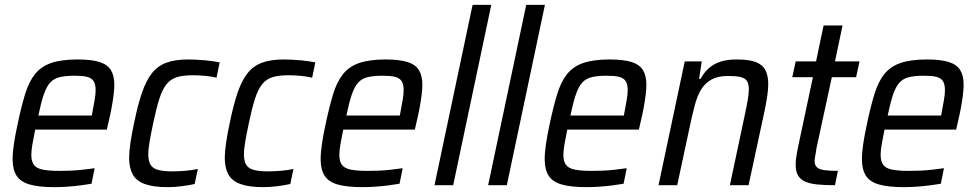

<svg xmlns="http://www.w3.org/2000/svg" viewBox="-20 -763 4020 791"><path d="M204 8Q140 8 102 -3Q64 -14 48 -39.5Q32 -65 32 -107Q32 -135 37.5 -171.5Q43 -208 53 -254Q68 -325 83.5 -375.5Q99 -426 124 -457.5Q149 -489 191 -503.5Q233 -518 300 -518Q357 -518 390 -507.5Q423 -497 437 -474Q451 -451 451 -413Q451 -397 448 -372Q445 -347 439.5 -317.5Q434 -288 426 -255L420 -229H125Q118 -194 113.5 -168.5Q109 -143 109 -125Q109 -98 120 -83.5Q131 -69 157 -64Q183 -59 227 -59Q247 -59 272 -60Q297 -61 322.5 -64Q348 -67 370 -70L357 -6Q339 -3 313 0.5Q287 4 258.5 6Q230 8 204 8ZM138 -287H358L361 -302Q366 -329 370 -352Q374 -375 374 -391Q374 -418 364.5 -430.5Q355 -443 336.5 -447Q318 -451 288 -451Q249 -451 225 -445Q201 -439 186 -422Q171 -405 160 -372.5Q149 -340 138 -287Z M671 8Q611 8 576 -5Q541 -18 526.5 -45Q512 -72 512 -113Q512 -138 517.5 -175.5Q523 -213 533 -259Q548 -332 565 -381.5Q582 -431 605.5 -461Q629 -491 665 -504.5Q701 -518 755 -518Q789 -518 825 -514.5Q861 -511 885 -506L872 -443Q852 -448 824.5 -450.5Q797 -453 774 -453Q734 -453 708.5 -445Q683 -437 666 -416Q649 -395 636.5 -356Q624 -317 611 -255Q602 -212 596.5 -180.5Q591 -149 591 -127Q591 -98 601 -83Q611 -68 633 -62.5Q655 -57 691 -57Q715 -57 744.5 -59.5Q774 -62 795 -67L782 -5Q760 0 729.5 4Q699 8 671 8Z M1065 8Q1005 8 970 -5Q935 -18 920.5 -45Q906 -72 906 -113Q906 -138 911.5 -175.5Q917 -213 927 -259Q942 -332 959 -381.5Q976 -431 999.5 -461Q1023 -491 1059 -504.5Q1095 -518 1149 -518Q1183 -518 1219 -514.5Q1255 -511 1279 -506L1266 -443Q1246 -448 1218.5 -450.5Q1191 -453 1168 -453Q1128 -453 1102.5 -445Q1077 -437 1060 -416Q1043 -395 1030.5 -356Q1018 -317 1005 -255Q996 -212 990.5 -180.5Q985 -149 985 -127Q985 -98 995 -83Q1005 -68 1027 -62.5Q1049 -57 1085 -57Q1109 -57 1138.5 -59.5Q1168 -62 1189 -67L1176 -5Q1154 0 1123.5 4Q1093 8 1065 8Z M1473 8Q1409 8 1371 -3Q1333 -14 1317 -39.5Q1301 -65 1301 -107Q1301 -135 1306.5 -171.5Q1312 -208 1322 -254Q1337 -325 1352.5 -375.5Q1368 -426 1393 -457.5Q1418 -489 1460 -503.5Q1502 -518 1569 -518Q1626 -518 1659 -507.5Q1692 -497 1706 -474Q1720 -451 1720 -413Q1720 -397 1717 -372Q1714 -347 1708.5 -317.5Q1703 -288 1695 -255L1689 -229H1394Q1387 -194 1382.5 -168.5Q1378 -143 1378 -125Q1378 -98 1389 -83.5Q1400 -69 1426 -64Q1452 -59 1496 -59Q1516 -59 1541 -60Q1566 -61 1591.5 -64Q1617 -67 1639 -70L1626 -6Q1608 -3 1582 0.5Q1556 4 1527.5 6Q1499 8 1473 8ZM1407 -287H1627L1630 -302Q1635 -329 1639 -352Q1643 -375 1643 -391Q1643 -418 1633.5 -430.5Q1624 -443 1605.5 -447Q1587 -451 1557 -451Q1518 -451 1494 -445Q1470 -439 1455 -422Q1440 -405 1429 -372.5Q1418 -340 1407 -287Z M1770 0 1927 -743H2004L1847 0Z M1991 0 2148 -743H2225L2068 0Z M2396 8Q2332 8 2294 -3Q2256 -14 2240 -39.5Q2224 -65 2224 -107Q2224 -135 2229.5 -171.5Q2235 -208 2245 -254Q2260 -325 2275.5 -375.5Q2291 -426 2316 -457.5Q2341 -489 2383 -503.5Q2425 -518 2492 -518Q2549 -518 2582 -507.5Q2615 -497 2629 -474Q2643 -451 2643 -413Q2643 -397 2640 -372Q2637 -347 2631.5 -317.5Q2626 -288 2618 -255L2612 -229H2317Q2310 -194 2305.5 -168.5Q2301 -143 2301 -125Q2301 -98 2312 -83.5Q2323 -69 2349 -64Q2375 -59 2419 -59Q2439 -59 2464 -60Q2489 -61 2514.5 -64Q2540 -67 2562 -70L2549 -6Q2531 -3 2505 0.5Q2479 4 2450.5 6Q2422 8 2396 8ZM2330 -287H2550L2553 -302Q2558 -329 2562 -352Q2566 -375 2566 -391Q2566 -418 2556.5 -430.5Q2547 -443 2528.5 -447Q2510 -451 2480 -451Q2441 -451 2417 -445Q2393 -439 2378 -422Q2363 -405 2352 -372.5Q2341 -340 2330 -287Z M2693 0 2801 -510H2871L2860 -438H2866Q2879 -462 2898 -480Q2917 -498 2945.5 -508Q2974 -518 3015 -518Q3065 -518 3093 -507.5Q3121 -497 3133 -474.5Q3145 -452 3145 -416Q3145 -397 3141.5 -372Q3138 -347 3132 -316L3064 0H2987L3050 -297Q3057 -330 3061 -354Q3065 -378 3065 -394Q3065 -419 3056.5 -430.5Q3048 -442 3029.5 -446Q3011 -450 2980 -450Q2938 -450 2911.5 -435.5Q2885 -421 2869 -395Q2853 -369 2843.5 -333.5Q2834 -298 2825 -257L2770 0Z M3420 0Q3378 0 3347.5 -3Q3317 -6 3297 -15Q3277 -24 3267.5 -40.5Q3258 -57 3258 -85Q3258 -95 3259 -105.5Q3260 -116 3262.5 -129Q3265 -142 3268 -158L3329 -445H3244L3258 -510H3342L3373 -658H3451L3420 -510H3521L3507 -445H3407L3344 -154Q3343 -145 3341 -134.5Q3339 -124 3337.5 -114.5Q3336 -105 3336 -100Q3336 -83 3345.5 -74Q3355 -65 3376 -62Q3397 -59 3432 -59Z M3703 8Q3639 8 3601 -3Q3563 -14 3547 -39.5Q3531 -65 3531 -107Q3531 -135 3536.5 -171.5Q3542 -208 3552 -254Q3567 -325 3582.5 -375.5Q3598 -426 3623 -457.5Q3648 -489 3690 -503.5Q3732 -518 3799 -518Q3856 -518 3889 -507.5Q3922 -497 3936 -474Q3950 -451 3950 -413Q3950 -397 3947 -372Q3944 -347 3938.5 -317.5Q3933 -288 3925 -255L3919 -229H3624Q3617 -194 3612.5 -168.5Q3608 -143 3608 -125Q3608 -98 3619 -83.5Q3630 -69 3656 -64Q3682 -59 3726 -59Q3746 -59 3771 -60Q3796 -61 3821.5 -64Q3847 -67 3869 -70L3856 -6Q3838 -3 3812 0.5Q3786 4 3757.5 6Q3729 8 3703 8ZM3637 -287H3857L3860 -302Q3865 -329 3869 -352Q3873 -375 3873 -391Q3873 -418 3863.5 -430.5Q3854 -443 3835.5 -447Q3817 -451 3787 -451Q3748 -451 3724 -445Q3700 -439 3685 -422Q3670 -405 3659 -372.5Q3648 -340 3637 -287Z"/></svg>

Font: Saira SemiCondensed
Style: Italic
Weight: 400
Width: 4
Italic angle: -12°
Designer: Hector Gatti with collaboration of the Omnibus-Type team
Foundry: Omnibus-Type
Version: Version 1.101